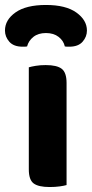

<svg xmlns="http://www.w3.org/2000/svg" viewBox="-55 -746 370 773"><path d="M145 7Q100 7 80.5 -7.5Q61 -22 61 -64V-475Q71 -478 89 -481Q107 -484 129 -484Q174 -484 193.5 -469Q213 -454 213 -412V-1Q203 2 185 4.5Q167 7 145 7ZM130 -613Q99 -613 79.5 -597.5Q60 -582 54 -559Q49 -558 45 -558Q41 -558 36 -558Q0 -558 -17.5 -578Q-35 -598 -35 -623Q-35 -666 7.5 -696Q50 -726 130 -726Q210 -726 252.5 -695.5Q295 -665 295 -623Q295 -598 277.5 -578Q260 -558 224 -558Q219 -558 215 -558Q211 -558 206 -559Q201 -582 181 -597.5Q161 -613 130 -613Z"/></svg>

Font: Baloo Paaji 2
Style: Bold
Weight: 700
Designer: Shuchita Grover, Noopur Datye and Ek Type
Foundry: Ek Type
Version: Version 1.640;hotconv 1.0.111;makeotfexe 2.5.65597; ttfautoh